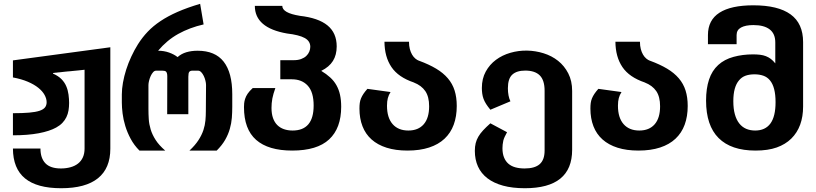

<svg xmlns="http://www.w3.org/2000/svg" viewBox="-20 -785 4254 1001"><path d="M298.8 196.3Q172.9 196.3 110.4 145Q47.9 93.8 47.4 -10.7H190.9Q190.9 39.6 216.8 66.4Q242.7 93.3 297.9 93.3Q324.2 93.3 347.4 86.9Q370.6 80.6 387.2 67.4Q403.3 54.7 412.1 35.2Q420.9 15.6 420.9 -10.7V-421.4Q405.3 -419.4 389.9 -418Q374.5 -416.5 358.9 -415Q351.6 -414.1 345.7 -413.6Q339.8 -413.1 333 -412.6Q326.2 -412.1 317.6 -411.1Q309.1 -410.2 296.9 -408.7Q293.5 -408.2 291 -408Q288.6 -407.7 286.1 -407.7Q283.7 -407.2 281.5 -407.2Q279.3 -407.2 277.3 -406.7Q274.4 -406.2 273.4 -406.2Q272.5 -406.2 272.2 -406.2Q272 -406.2 271.2 -406.2Q270.5 -406.2 268.1 -405.8L256.3 -404.3V-401.4Q284.7 -388.7 300.8 -372.1Q316.9 -355.5 325.2 -335.9Q334 -315.9 337.2 -292Q340.3 -268.1 340.3 -248.5Q340.3 -228 337.2 -209.2Q334 -190.4 326.2 -174.3Q318.4 -158.2 305.4 -144.5Q292.5 -130.9 272.9 -120.1Q238.8 -101.1 181.9 -90.3Q125 -79.6 47.4 -79.6V-194.8Q98.6 -194.8 132.3 -197.8Q166 -200.7 186.3 -207.5Q206.5 -214.4 214.8 -225.3Q223.1 -236.3 223.1 -252Q223.1 -270.5 212.4 -290Q201.7 -309.6 179.9 -327.1Q158.2 -344.7 125 -358.9Q91.8 -373 47.4 -381.3V-470.2L555.2 -538.6V-9.8Q555.2 92.3 490.7 144.3Q426.3 196.3 298.8 196.3Z M707 0Q679.2 -27.8 661.4 -61Q643.6 -94.2 633.3 -127.9Q623 -161.6 619.1 -193.4Q615.2 -225.1 615.2 -250V-292.5Q615.2 -321.3 621.1 -354.5Q627 -387.7 637.9 -422.1Q648.9 -456.5 664.6 -490.2Q680.2 -523.9 699.2 -554.2Q721.7 -589.8 750 -619.6Q778.3 -649.4 816.7 -675Q855 -700.7 905.5 -722.9Q956.1 -745.1 1023.4 -765.1L1041.5 -657.7Q968.8 -641.1 909.4 -608.2Q850.1 -575.2 804.2 -520.5Q835 -520.5 861.6 -511Q888.2 -501.5 905.8 -487.3Q925.3 -504.9 951.7 -512.7Q978 -520.5 1010.3 -520.5Q1101.6 -520.5 1146.2 -463.4Q1190.9 -406.2 1190.9 -293.9V-228.5Q1190.9 -199.2 1188.7 -170.7Q1186.5 -142.1 1178.2 -113.3Q1169.9 -84 1153.8 -55.9Q1137.7 -27.8 1109.9 0H967.8Q997.6 -27.8 1014.6 -54.2Q1031.7 -80.6 1040.5 -106.9Q1048.8 -132.3 1051 -157Q1053.2 -181.6 1053.2 -205.6L1054.2 -341.8Q1054.2 -351.6 1051 -364.5Q1047.9 -377.4 1042.5 -388.7Q1036.6 -400.9 1029.1 -408.7Q1021.5 -416.5 1013.2 -416.5H981.9Q972.2 -416.5 967 -410.6Q961.9 -404.8 961.9 -384.8V-189.5H851.6L852.1 -387.2Q852.1 -397 850.3 -402.8Q848.6 -408.7 845.7 -411.6Q842.3 -414.6 837.6 -415.5Q833 -416.5 827.1 -416.5H793.5Q785.2 -416.5 778.1 -408.4Q771 -400.4 765.6 -388.7Q760.3 -377 757.1 -364Q753.9 -351.1 753.9 -341.8V-217.8Q753.9 -189.9 755.6 -163.6Q757.3 -137.2 765.6 -109.9Q773.9 -82.5 791.5 -55.2Q809.1 -27.8 841.3 0H707Z M1503.4 0Q1378.9 0 1315.4 -55.7Q1252 -111.3 1252 -226.6Q1252 -235.4 1252.9 -246.1Q1253.9 -256.8 1257.8 -269.5Q1262.2 -283.2 1271.2 -296.6Q1280.3 -310.1 1297.4 -325.7H1415.5Q1409.7 -309.6 1406 -296.6Q1402.3 -283.7 1399.9 -271.5Q1397.5 -259.3 1396.5 -246.3Q1395.5 -233.4 1395.5 -222.2Q1395.5 -191.9 1403.3 -169.7Q1411.1 -147.5 1425.5 -133.1Q1439.9 -118.7 1460.2 -111.6Q1480.5 -104.5 1505.4 -104.5Q1560.1 -104.5 1587.6 -137Q1615.2 -169.4 1615.2 -234.9Q1615.2 -304.7 1584.7 -338.1Q1554.2 -371.6 1501.5 -371.6H1441.4V-471.2H1511.7Q1533.7 -471.2 1550 -477.3Q1566.4 -483.4 1576.9 -493.4Q1587.4 -503.4 1592.5 -515.9Q1597.7 -528.3 1597.7 -541Q1597.7 -570.8 1568.6 -586.9Q1539.6 -603 1476.1 -610.4Q1308.6 -639.6 1308.6 -754.4H1451.7Q1451.7 -717.3 1543 -702.6H1542Q1639.2 -691.9 1687.3 -652.6Q1735.4 -613.3 1735.4 -543Q1735.4 -498.5 1715.8 -467.3Q1696.3 -436 1654.8 -415.5Q1681.6 -399.4 1701.4 -381.3Q1721.2 -363.3 1733.9 -340.8Q1746.6 -318.4 1752.7 -290.8Q1758.8 -263.2 1758.8 -228.5Q1758.8 -116.7 1696 -58.3Q1633.3 0 1503.4 0Z M2104.5 0Q2042.5 0 1995.6 -14.9Q1948.7 -29.8 1917.2 -57.9Q1885.7 -85.9 1869.9 -126.7Q1854 -167.5 1854 -219.2Q1854 -235.4 1855.7 -248Q1857.4 -260.7 1862.3 -272.5Q1867.2 -284.2 1875 -295.9Q1882.8 -307.6 1895.5 -321.8L2016.1 -305.2Q2006.3 -289.6 2002 -273.4Q1997.6 -257.3 1997.6 -233.9Q1997.6 -171.4 2026.9 -137.9Q2056.2 -104.5 2108.9 -104.5Q2160.6 -104.5 2189 -137Q2217.3 -169.4 2217.3 -231Q2217.3 -280.8 2197.3 -310.1Q2177.2 -339.4 2137.2 -355H2137.7Q2056.6 -382.3 2020.8 -435.5Q1984.9 -488.8 1984.4 -567.4H2112.3Q2112.3 -545.9 2116.7 -529.3Q2121.1 -512.7 2128.4 -500.2Q2135.7 -487.8 2145.3 -479.7Q2154.8 -471.7 2165.5 -467.8L2165 -468.3Q2216.8 -449.2 2253.9 -427Q2291 -404.8 2314.9 -376.7Q2338.9 -348.6 2350.1 -313.2Q2361.3 -277.8 2361.3 -232.4Q2361.3 -178.2 2345.5 -135Q2329.6 -91.8 2297.6 -61.8Q2265.6 -31.7 2217.3 -15.9Q2168.9 0 2104.5 0Z M2716.3 196.3Q2651.4 196.3 2602.5 182.9Q2553.7 169.4 2521 144.3Q2488.3 119.1 2471.9 83Q2455.6 46.9 2455.6 1.5Q2455.6 -21 2460 -38.6Q2464.4 -56.2 2473.9 -72.5Q2483.4 -88.9 2498.8 -105.5Q2514.2 -122.1 2536.6 -142.1L2623.5 -95.7Q2616.2 -82 2611.3 -71.8Q2606.4 -61.5 2604 -51.8Q2601.6 -41.5 2600.6 -31Q2599.6 -20.5 2599.6 -12.2Q2599.6 15.6 2607.7 35.6Q2615.7 55.7 2630.6 68.6Q2645.5 81.5 2667 87.4Q2688.5 93.3 2715.3 93.3Q2768.1 93.3 2793.7 70.8Q2819.3 48.3 2819.3 0V-312Q2819.3 -366.7 2794.2 -391.8Q2769 -417 2718.3 -417Q2673.8 -417 2650.9 -396Q2627.9 -375 2627.9 -324.7Q2627.9 -304.7 2631.3 -287.1Q2634.8 -269.5 2641.1 -256.8L2536.6 -212.9Q2522.9 -229.5 2514.4 -242.9Q2505.9 -256.3 2501 -269.5Q2496.1 -282.7 2494.1 -297.4Q2492.2 -312 2492.2 -326.2Q2492.2 -375 2512.5 -411.9Q2532.7 -448.7 2565.7 -473.1Q2598.6 -497.6 2641.1 -509.8Q2683.6 -522 2727.5 -521.2Q2771.5 -520.5 2814 -507.3Q2856.4 -494.1 2889.4 -468Q2922.4 -441.9 2942.6 -402.6Q2962.9 -363.3 2962.9 -311V-3.9Q2962.9 196.3 2716.3 196.3Z M3308.6 0Q3246.6 0 3199.7 -14.9Q3152.8 -29.8 3121.3 -57.9Q3089.8 -85.9 3074 -126.7Q3058.1 -167.5 3058.1 -219.2Q3058.1 -235.4 3059.8 -248Q3061.5 -260.7 3066.4 -272.5Q3071.3 -284.2 3079.1 -295.9Q3086.9 -307.6 3099.6 -321.8L3220.2 -305.2Q3210.4 -289.6 3206.1 -273.4Q3201.7 -257.3 3201.7 -233.9Q3201.7 -171.4 3231 -137.9Q3260.3 -104.5 3313 -104.5Q3364.7 -104.5 3393.1 -137Q3421.4 -169.4 3421.4 -231Q3421.4 -280.8 3401.4 -310.1Q3381.3 -339.4 3341.3 -355H3341.8Q3260.7 -382.3 3224.9 -435.5Q3189 -488.8 3188.5 -567.4H3316.4Q3316.4 -545.9 3320.8 -529.3Q3325.2 -512.7 3332.5 -500.2Q3339.8 -487.8 3349.4 -479.7Q3358.9 -471.7 3369.6 -467.8L3369.1 -468.3Q3420.9 -449.2 3458 -427Q3495.1 -404.8 3519 -376.7Q3543 -348.6 3554.2 -313.2Q3565.4 -277.8 3565.4 -232.4Q3565.4 -178.2 3549.6 -135Q3533.7 -91.8 3501.7 -61.8Q3469.7 -31.7 3421.4 -15.9Q3373 0 3308.6 0Z M3918.9 0Q3792 0 3726.6 -65.2Q3661.1 -130.4 3661.1 -260.7Q3661.1 -323.2 3676.5 -369.9Q3691.9 -416.5 3724.6 -446.3Q3756.8 -475.6 3804.2 -488.5Q3851.6 -501.5 3905.8 -501.5Q3926.3 -501.5 3942.6 -499.5Q3959 -497.6 3972.9 -492.2Q3986.8 -486.8 3998.8 -477.8Q4010.7 -468.8 4022 -454.6V-563.5Q4022 -609.4 3992.7 -631.8Q3963.4 -654.3 3908.2 -654.3Q3866.7 -654.3 3843.5 -641.6Q3820.3 -628.9 3820.3 -602.5V-554.7H3670.9V-602.5Q3670.9 -680.2 3731 -718.8Q3791 -757.3 3907.7 -757.3Q4036.6 -757.3 4101.8 -710Q4167 -662.6 4167 -565.4V-230Q4167 -176.8 4151.6 -134.8Q4136.2 -92.8 4105.5 -62.5Q4074.7 -32.2 4029.3 -16.1Q3983.9 0 3918.9 0ZM3917 -104.5Q3969.7 -104.5 3996.6 -141.1Q4023.4 -177.7 4023.4 -252.4Q4023.4 -331.1 3994.1 -366.2Q3980 -383.3 3959.5 -390.4Q3939 -397.5 3913.6 -397.5Q3887.2 -397.5 3867.2 -390.4Q3847.2 -383.3 3833 -366.2Q3803.2 -331.5 3803.2 -257.8Q3803.2 -217.8 3811.3 -189Q3819.3 -160.2 3834.2 -141.4Q3849.1 -122.6 3870.1 -113.5Q3891.1 -104.5 3917 -104.5Z"/></svg>

Font: Hack
Style: Bold
Weight: 700
Monospace: yes
Designer: Christopher Simpkins
Foundry: Christopher Simpkins
Version: Version 2.017